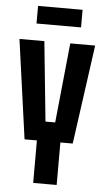

<svg xmlns="http://www.w3.org/2000/svg" viewBox="-59 -907 518 945"><g transform="rotate(5 200.0 -435.0)"><path d="M142 0V-210H81L13 -700H136L176 -306H224L264 -700H387L319 -210H258V0ZM90 -783V-870H310V-783Z"/></g></svg>

Font: Tektur Condensed Medium
Style: Regular
Weight: 500
Width: 3
Designer: Adam Jagosz
Foundry: Adam Jagosz
Version: Version 1.005;gftools[0.9.30]